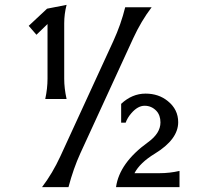

<svg xmlns="http://www.w3.org/2000/svg" viewBox="-20 -767 853 787"><path d="M152.3 0Q195.3 -56.6 227.5 -126.5L444.3 -598.1Q476.1 -667.5 493.2 -737.3H601.6Q558.6 -680.7 526.4 -610.8L309.6 -139.2Q280.8 -76.2 260.7 0ZM165.5 -361.3Q174.8 -404.3 174.8 -444.3V-659.2Q174.8 -664.6 174.8 -668.5L129.4 -624.5L97.7 -661.1L172.9 -731.4L252.9 -747.1Q243.2 -709.5 243.2 -671.4V-444.3Q243.2 -404.8 252.9 -361.3ZM455.6 0Q469.2 -99.1 586.9 -184.1Q637.7 -220.7 637.7 -265.1Q637.7 -294.4 621.1 -312.5Q601.1 -333.5 572.8 -333.5Q544.9 -333.5 518.6 -303.2Q502.4 -284.7 495.1 -264.2H476.6V-341.3Q521.5 -383.3 576.7 -383.3Q630.4 -383.3 668 -352.5Q710.4 -318.4 710.4 -266.1Q710.4 -195.8 614.7 -137.2Q553.7 -100.1 531.2 -57.1H632.8Q675.8 -57.1 715.8 -66.4V0Z"/></svg>

Font: Classica
Style: Book
Weight: 400
Version: Version 1.001